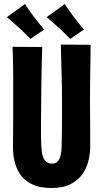

<svg xmlns="http://www.w3.org/2000/svg" viewBox="-20 -930 514 960"><path d="M237 10Q183 10 147 -5.5Q111 -21 88.5 -48.5Q66 -76 55.5 -113Q45 -150 45 -193Q45 -228 45.5 -270.5Q46 -313 46 -355.5Q46 -398 46 -432Q46 -477 46 -520Q46 -563 45.5 -606.5Q45 -650 43 -696L191 -695Q190 -662 189 -625.5Q188 -589 187.5 -553Q187 -517 186.5 -484.5Q186 -452 186 -426Q186 -397 185.5 -372Q185 -347 185 -325Q185 -303 185 -285Q185 -267 185 -252Q185 -204 189 -173Q193 -142 205 -127Q217 -112 240 -112Q258 -112 268 -122.5Q278 -133 282.5 -151Q287 -169 288 -192Q289 -215 289 -239Q289 -249 289.5 -269Q290 -289 290 -326Q290 -363 290 -424Q290 -488 288.5 -540.5Q287 -593 286 -634.5Q285 -676 284 -707L433 -706Q433 -673 432.5 -642.5Q432 -612 431.5 -580Q431 -548 430.5 -510Q430 -472 430 -422Q431 -337 431 -277.5Q431 -218 431 -195Q431 -163 422.5 -127Q414 -91 392.5 -60Q371 -29 333 -9.5Q295 10 237 10ZM331 -735Q333 -734 322.5 -744Q312 -754 298 -768.5Q284 -783 272 -793Q260 -804 246 -816Q232 -828 222.5 -836.5Q213 -845 213 -844L304 -910Q303 -911 309.5 -901Q316 -891 326.5 -876.5Q337 -862 346 -849Q358 -833 371 -817Q384 -801 392.5 -791Q401 -781 399 -782ZM132 -735Q134 -734 123.5 -744Q113 -754 99 -768.5Q85 -783 73 -793Q61 -804 47 -816Q33 -828 23.5 -836.5Q14 -845 14 -844L105 -910Q104 -911 110.5 -901Q117 -891 127.5 -876.5Q138 -862 147 -849Q159 -833 172 -817Q185 -801 193.5 -791Q202 -781 200 -782Z"/></svg>

Font: Truculenta Black
Style: Regular
Weight: 900
Version: Version 1.002